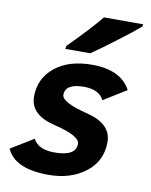

<svg xmlns="http://www.w3.org/2000/svg" viewBox="-86 -818 704 897"><g transform="rotate(10 266.0 -369.0)"><path d="M206.1 15.1Q45.4 15.1 6.3 -74.2L114.3 -140.1Q137.2 -92.8 215.3 -92.8Q316.9 -92.8 316.9 -151.4Q316.9 -189.5 192.9 -219.2Q76.2 -247.1 76.2 -334Q76.2 -419.4 141.8 -473.1Q207.5 -526.9 318.4 -526.9Q455.6 -526.9 502 -439L393.6 -372.1Q370.6 -418.9 299.3 -418.9Q210 -418.9 210 -365.2Q210 -329.6 334.5 -298.8Q451.2 -270 451.2 -183.1Q451.2 -92.8 380.9 -38.8Q310.5 15.1 206.1 15.1ZM299.8 -578.1H181.2L184.1 -592.8Q291 -700.2 333.5 -754.4H520L517.6 -743.2Q485.8 -715.3 412.8 -660.2Q339.8 -605 299.8 -578.1Z"/></g></svg>

Font: Cadman
Style: Bold Italic
Weight: 700
Italic angle: -12°
Designer: Paul James MIller
Foundry: High-Logic / Made with FontCreator
Version: Version 2.114;March 28, 2021;FontCreator 13.0.0.2683 64-bit